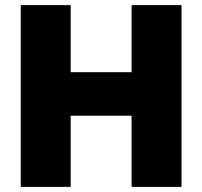

<svg xmlns="http://www.w3.org/2000/svg" viewBox="-20 -730 790 750"><path d="M494 -710H689V0H494V-278H256V0H61V-710H256V-448H494Z"/></svg>

Font: Raleway
Style: Heavy
Weight: 900
Designer: Matt McInerney, Pablo Impallari, Rodrigo Fuenzalida
Foundry: Matt McInerney, Pablo Impallari, Rodrigo Fuenzalida
Version: Version 2.001